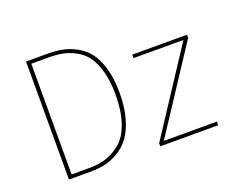

<svg xmlns="http://www.w3.org/2000/svg" viewBox="-111 -861 1246 1041"><g transform="rotate(-20 512.0 -340.5)"><path d="M245 -681Q293 -681 332 -673.5Q371 -666 411.5 -644Q452 -622 479.5 -586Q507 -550 524.5 -489.5Q542 -429 542 -348Q542 -266 524 -203Q506 -140 478 -102Q450 -64 410 -40.5Q370 -17 331.5 -8.5Q293 0 249 0H123V-681ZM243 -660H146V-21H250Q303 -21 347.5 -35.5Q392 -50 432 -84Q472 -118 495 -185.5Q518 -253 518 -348Q518 -426 501.5 -483.5Q485 -541 460 -574Q435 -607 397 -627Q359 -647 323 -653.5Q287 -660 243 -660ZM993 -519V-501L678 -21H985L983 0H650V-18L965 -499H677V-519Z"/></g></svg>

Font: FiraGO Thin
Style: Regular
Weight: 100
Designer: bBox Type
Foundry: bBox Type GmbH
Version: Version 1.001;PS 001.001;hotconv 1.0.88;makeotf.lib2.5.64775